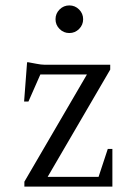

<svg xmlns="http://www.w3.org/2000/svg" viewBox="-20 -689 510 709"><path d="M70 0V-18L301 -414H129L85 -314H69L80 -459H85Q97 -457 114.5 -453.5Q132 -450 144 -450H387V-432L156 -36H344L378 -139H395V0ZM236 -567Q215 -567 200 -582Q185 -597 185 -618Q185 -639 200 -654Q215 -669 236 -669Q257 -669 272 -654Q287 -639 287 -618Q287 -597 272 -582Q257 -567 236 -567Z"/></svg>

Font: Spectral Light
Style: Regular
Weight: 300
Designer: Jean-Baptiste Levee
Foundry: Production Type
Version: Version 2.001